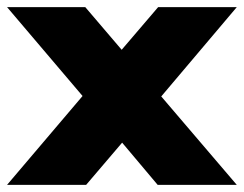

<svg xmlns="http://www.w3.org/2000/svg" viewBox="-31 -520 686 540"><path d="M635 -500 422.5 -248.8 635 0H412.5L312.5 -118.8L211.2 0H-11.2L201.2 -250L-11.2 -500H208.8L311.2 -380L413.8 -500Z"/></svg>

Font: Now Black
Style: Regular
Weight: 900
Designer: Alfredo Marco Pradil
Foundry: Alfredo Marco Pradil
Version: Version 1.002;PS 001.002;hotconv 1.0.88;makeotf.lib2.5.64775